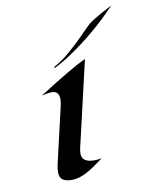

<svg xmlns="http://www.w3.org/2000/svg" viewBox="-81 -755 622 822"><g transform="rotate(-10 230.0 -343.5)"><path d="M176.3 -339.8Q176.3 -375.5 144.5 -375.5Q129.9 -375.5 101.1 -368.7Q248 -462.9 309.6 -491.2L229.5 -146.5Q226.6 -133.8 223.4 -120.6Q220.2 -107.4 220.2 -94.2Q220.2 -56.6 274.9 -56.6Q288.6 -56.6 306.6 -60.1Q291 -49.3 274.4 -37.1Q257.8 -24.9 240.2 -14.6Q199.2 9.3 165.5 9.3Q125.5 9.3 115.7 -12.2Q111.8 -21 111.8 -32.2Q111.8 -49.8 116.2 -68.4L169.9 -299.8Q176.3 -325.2 176.3 -339.8ZM460.4 -697.3Q363.8 -594.7 247.6 -517.1Q208 -490.2 173.3 -474.6L174.8 -480.5Q214.4 -502.4 248.3 -532.5Q282.2 -562.5 303 -583.3Q323.7 -604 333.5 -614.3Q354 -635.7 363.5 -642.1Q373 -648.4 383.1 -654.5Q393.1 -660.6 404.3 -667Q415.5 -673.3 426.3 -679.2Q440.9 -687.5 460.4 -697.3Z"/></g></svg>

Font: Fondamento
Style: Italic
Weight: 400
Italic angle: -12°
Version: Version 1.000